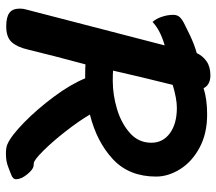

<svg xmlns="http://www.w3.org/2000/svg" viewBox="-61 -654 729 647"><g transform="rotate(90 303.5 -330.5)"><path d="M584 -20Q584 -9 567 -3Q561 -1 547.5 4.5Q534 10 523 12Q512 14 498 14Q477 14 466 9Q438 -3 393 -47Q348 -91 306 -147.5Q264 -204 244 -253H238Q210 -253 197 -254Q167 -143 147 -60Q139 -25 122.5 -6Q106 13 69 13Q38 13 23.5 2.5Q9 -8 9 -33Q9 -44 12 -54L133 -521Q81 -506 54 -480Q43 -492 36.5 -511.5Q30 -531 30 -550Q30 -564 38.5 -572.5Q47 -581 62 -588Q67 -591 98.5 -606Q130 -621 159 -629Q168 -649 186.5 -662Q205 -675 234 -675Q251 -675 262 -668.5Q273 -662 277 -652Q314 -664 366 -664Q430 -664 477.5 -638.5Q525 -613 550 -573Q575 -533 575 -492Q575 -401 516.5 -346.5Q458 -292 366 -269Q387 -233 422 -188Q457 -143 488.5 -111.5Q520 -80 530 -80L540 -79Q552 -77 568 -57Q584 -37 584 -20ZM218 -347Q230 -346 252 -346Q300 -346 348 -360.5Q396 -375 428.5 -404Q461 -433 461 -476Q461 -515 429 -538.5Q397 -562 343 -562Q313 -562 266 -548Q237 -432 218 -347Z"/></g></svg>

Font: Sriracha
Style: Regular
Weight: 400
Designer: Suppakit Chalermlarp
Version: Version 1.002g